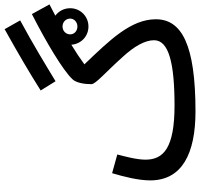

<svg xmlns="http://www.w3.org/2000/svg" viewBox="-38 -828 887 852"><g transform="rotate(-90 406.0 -402.5)"><path d="M471 -600C547 -646 630 -697 741 -757L702 -826C591 -764 509 -716 430 -666ZM337 21C633 21 746 -40 746 -155C746 -266 653 -360 546 -472C572 -491 600 -510 633 -530C636 -487 670 -454 714 -454C759 -454 795 -490 795 -535C795 -563 782 -586 762 -601C778 -609 794 -618 812 -627L769 -705C643 -641 518 -566 480 -525C464 -509 458 -472 458 -441C458 -422 509 -380 579 -302C626 -251 653 -203 653 -163C653 -97 550 -72 363 -72C175 -72 123 -121 123 -201C123 -241 138 -295 146 -326L63 -349C48 -299 31 -233 31 -180C31 -38 151 21 337 21ZM714 -503C694 -503 679 -517 679 -535C679 -554 694 -569 714 -569C733 -569 749 -555 749 -535C749 -517 733 -503 714 -503Z"/></g></svg>

Font: Noto Sans Arabic Cond Med
Style: Regular
Weight: 500
Width: 3
Designer: Monotype Design Team, Nadine Chahine, Nizar Qandah and Khaled Hosny
Foundry: Monotype Imaging Inc.
Version: Version 2.012